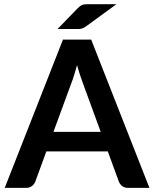

<svg xmlns="http://www.w3.org/2000/svg" viewBox="-20 -916 750 936"><path d="M708.5 0H604.5Q587 0 575.8 -8.8Q564.5 -17.5 559.5 -30.5L505.5 -178H206L152 -30.5Q148 -19 136.2 -9.5Q124.5 0 107.5 0H3L287 -723H424.5ZM240.5 -273H471L383 -513.5Q377 -529.5 369.8 -551.2Q362.5 -573 355.5 -598.5Q348.5 -573 341.8 -551Q335 -529 328.5 -512.5ZM547.5 -895.5 399.5 -787.5Q394 -783.5 389.2 -781Q384.5 -778.5 379.8 -777Q375 -775.5 369.8 -775Q364.5 -774.5 357.5 -774.5H260.5L358.5 -875.5Q364.5 -881.5 369.8 -885.5Q375 -889.5 380.5 -891.8Q386 -894 393 -894.8Q400 -895.5 410 -895.5Z"/></svg>

Font: Lato TR
Style: Bold
Weight: 700
Designer: Lukasz Dziedzic
Foundry: tyPoland Lukasz Dziedzic
Version: Version 1.104 2013